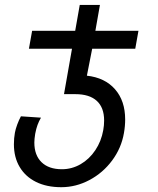

<svg xmlns="http://www.w3.org/2000/svg" viewBox="-20 -570 640 780"><path d="M36.5 16Q36.5 -9 40.5 -30.5Q43 -45 50 -64Q57 -83 65 -97.5L146.5 -92Q138 -77.5 132.5 -62.5Q127 -47.5 123 -26.5Q119.5 -4.5 119.5 9Q119.5 60.5 148.8 89Q178 117.5 231.5 117.5Q272 117.5 307.5 97Q343 76.5 367.2 40.2Q391.5 4 399.5 -41.5Q403 -61 403 -80.5Q403 -133 373.2 -160.2Q343.5 -187.5 286 -187.5H240L272.5 -372H97.5L110.5 -445H285.5L304 -550H386L367.5 -445H542.5L529.5 -372H354.5L333 -262.5Q406 -254.5 447.2 -207.5Q488.5 -160.5 488.5 -84.5Q488.5 -57.5 483.5 -29.5Q473 31.5 435.5 82Q398 132.5 343.2 161.5Q288.5 190.5 229 190.5Q169.5 190.5 126.2 169Q83 147.5 59.8 108.2Q36.5 69 36.5 16Z"/></svg>

Font: JuliaMono
Style: Italic
Weight: 400
Italic angle: -9°
Monospace: yes
Designer: cormullion
Foundry: corm
Version: Version 0.057; ttfautohint (v1.8.4)